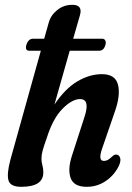

<svg xmlns="http://www.w3.org/2000/svg" viewBox="-20 -748 534 778"><path d="M87 -567Q90 -577 96.8 -584Q103.5 -591 112 -591H159L177.5 -656.5Q185.5 -686 211.8 -707.2Q238 -728.5 273 -728.5Q316 -728.5 304 -686.5L276.5 -591H394.5Q403 -591 406.5 -584Q410 -577 407.5 -567Q401 -542.5 382 -542.5H262.5L200.5 -324Q243 -388 292.8 -417.8Q342.5 -447.5 393 -447.5Q447 -447.5 458 -405.2Q469 -363 445.5 -296L394.5 -148Q376 -96 400.5 -96Q410.5 -96 418.8 -101.2Q427 -106.5 437 -116Q445 -123 452.5 -121.5Q463 -120.5 467 -107.5Q471 -94.5 459.5 -71.5Q440 -35 406.2 -13Q372.5 9 331.5 9Q279 9 266.2 -26.8Q253.5 -62.5 272 -118.5L322 -273Q346.5 -346.5 304.5 -346.5Q272 -346.5 233.2 -307.2Q194.5 -268 170 -190.5Q157 -154 152.5 -137Q148 -120 148 -104.5Q148 -91 151.8 -78.2Q155.5 -65.5 155.5 -49Q155.5 9 66 9Q21.5 9 14.2 -17.8Q7 -44.5 22.5 -102L145.5 -542.5H98Q80.5 -542.5 87 -567Z"/></svg>

Font: Fraunces 144pt SuperSoft SemiBold
Style: Italic
Weight: 600
Italic angle: -16°
Version: Version 1.000;[b76b70a41]